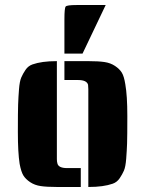

<svg xmlns="http://www.w3.org/2000/svg" viewBox="-20 -743 577 763"><path d="M236 -500H333Q371 -500 395 -496.5Q419 -493 437 -481Q455 -469 464 -454.5Q473 -440 478 -408Q486 -363 486 -282Q486 -201 485 -172.5Q484 -144 481.5 -112Q479 -80 472.5 -65Q466 -50 455.5 -34.5Q445 -19 428 -13Q391 0 333 0H331V-377Q331 -379 331 -389Q331 -399 330 -406Q325 -425 290 -425H236ZM206 -500V-123Q206 -121 206 -111Q206 -101 208 -94Q212 -75 247 -75H301V0H204Q166 0 142 -3.5Q118 -7 100 -19Q82 -31 73 -45.5Q64 -60 58 -92Q51 -137 51 -218Q51 -299 52 -327.5Q53 -356 55.5 -388Q58 -420 64.5 -435Q71 -450 81.5 -465.5Q92 -481 109 -487Q146 -500 204 -500ZM236 -530V-666Q236 -711 241 -717Q246 -723 284 -723H400L308 -530Z"/></svg>

Font: Keania One
Style: Regular
Weight: 400
Designer: Julia Petretta
Foundry: Julia Petretta
Version: Version 1.003